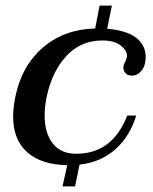

<svg xmlns="http://www.w3.org/2000/svg" viewBox="-20 -582 547 688"><path d="M502 -378Q502 -365 499 -353Q496 -338 483 -324.5Q470 -311 454 -311Q438 -311 430 -319.5Q422 -328 422 -340Q422 -349 429 -361Q435 -375 435 -382Q435 -402 412 -419.5Q389 -437 347 -437Q269 -437 217.5 -381Q166 -325 147 -234Q140 -200 140 -168Q140 -105 169 -68Q198 -31 253 -31Q383 -31 436 -168H468Q447 -96 395 -48.5Q343 -1 265 8L249 86H204L221 10Q127 8 77 -37Q27 -82 27 -165Q27 -195 35 -235Q57 -345 133 -411Q209 -477 321 -480L337 -562H381L364 -479Q434 -473 468 -446.5Q502 -420 502 -378Z"/></svg>

Font: Taviraj Medium
Style: Italic
Weight: 500
Italic angle: -12°
Designer: Katatrad Team
Foundry: CadsonDemak
Version: Version 1.001